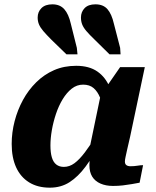

<svg xmlns="http://www.w3.org/2000/svg" viewBox="-20 -854 719 887"><path d="M509 -340 460 -335Q454 -374 442.5 -402.5Q431 -431 412.5 -447Q394 -463 364 -463Q335 -463 311.5 -444.5Q288 -426 269.5 -395.5Q251 -365 238.5 -327.5Q226 -290 219.5 -252.5Q213 -215 213 -182Q213 -149 219.5 -127Q226 -105 240 -94Q254 -83 275 -83Q301 -83 324 -100Q347 -117 372 -150Q397 -183 428 -233L446 -198Q410 -131 375.5 -84.5Q341 -38 301.5 -12.5Q262 13 210 13Q154 13 114.5 -11.5Q75 -36 54.5 -81Q34 -126 34 -189Q34 -242 47.5 -294Q61 -346 86 -392Q111 -438 147.5 -474Q184 -510 230 -530Q276 -550 332 -550Q392 -550 430 -523.5Q468 -497 487 -450Q506 -403 509 -340ZM649 -544 581 -222Q573 -188 568 -165.5Q563 -143 560 -129Q557 -115 557 -108Q557 -96 564 -91Q571 -86 583 -86Q600 -86 615 -88.5Q630 -91 641 -91L625 -10Q609 -7 589 -3.5Q569 0 547.5 2.5Q526 5 502 5Q469 5 444 -6Q419 -17 406 -38Q393 -59 393 -91Q393 -99 394 -112.5Q395 -126 397 -146L387 -136L446 -420L456 -430L535 -544ZM506 -745 535 -633 537 -603H486L418 -670Q393 -694 379 -710.5Q365 -727 359.5 -741.5Q354 -756 354 -773Q354 -799 371 -816.5Q388 -834 421 -834Q457 -834 476.5 -811.5Q496 -789 506 -745ZM307 -745 335 -633 338 -603H287L218 -670Q194 -694 180 -710.5Q166 -727 160 -741.5Q154 -756 154 -773Q154 -799 171.5 -816.5Q189 -834 222 -834Q257 -834 277 -811.5Q297 -789 307 -745Z"/></svg>

Font: Roboto Serif 20pt
Style: Bold Italic
Weight: 700
Italic angle: -10°
Version: Version 1.007